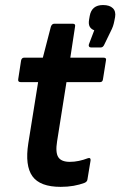

<svg xmlns="http://www.w3.org/2000/svg" viewBox="-20 -716 469 747"><path d="M216 11Q135.7 11 106.1 -30.3Q76.6 -71.6 90.1 -158.3L128.3 -396.5H60.6Q49.1 -396.5 50.8 -407.6L62 -480.5Q64.3 -491.7 74.4 -491.7H146.7L177.9 -612.2Q181.9 -623.7 191.4 -623.7H263.1Q274.9 -623.7 271.9 -611.9L253.6 -491.7H382.4Q395.2 -491.7 392.2 -480.5L380.6 -407.6Q379.2 -396.5 369.2 -396.5H238.6L202.1 -166Q195.1 -122.4 206.9 -104.3Q218.7 -86.3 251.7 -86.3Q269.5 -86.3 287.2 -90.1Q304.9 -93.8 321 -100.1Q327 -102.5 330.1 -100.1Q333.1 -97.8 332.4 -91.7L320.2 -17.8Q319.2 -9 309 -4.6Q289.6 2.7 266.4 6.9Q243.2 11 216 11ZM333.7 -531.4Q328.6 -531.4 326.4 -535Q324.2 -538.5 325.9 -543.6L346.7 -598.2Q334.5 -602.6 329.1 -612.3Q323.7 -622 326.5 -639.1L329.1 -654.1Q336.8 -696.4 380.7 -696.4Q406.6 -696.4 419 -684.1Q431.5 -671.9 427.8 -649.7L424.8 -634.3Q422.8 -623.7 419.5 -613.9Q416.1 -604.1 409.8 -592.1L386.1 -543.2Q381.1 -531.4 372.3 -531.4Z"/></svg>

Font: Sofia Sans Semi Condensed
Style: Italic
Weight: 400
Italic angle: -9°
Designer: Botio Nikoltchev, Ani Petrova
Foundry: lettersoup
Version: Version 4.101